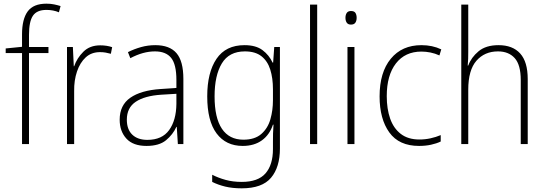

<svg xmlns="http://www.w3.org/2000/svg" viewBox="-20 -785 2973 1046"><path d="M244 -496H138V0H100V-496H11V-521L100 -530V-597Q100 -681 131 -723Q162 -765 233 -765Q256 -765 275 -761Q294 -757 310 -752L301 -718Q270 -731 233 -731Q181 -731 159.5 -699.5Q138 -668 138 -595V-529H244Z M526 -538Q562 -538 591 -528L584 -492Q570 -496 555.5 -498.5Q541 -501 525 -501Q478 -501 447 -472.5Q416 -444 399.5 -395.5Q383 -347 384 -288V0H345V-529H377L382 -424H384Q399 -468 434 -503Q469 -538 526 -538Z M826 -539Q904 -539 941.5 -495.5Q979 -452 979 -355V0H949L943 -94H941Q922 -52 884.5 -21Q847 10 778 10Q705 10 668.5 -30Q632 -70 632 -133Q632 -212 690 -252.5Q748 -293 855 -300L941 -306V-349Q941 -434 912.5 -469.5Q884 -505 824 -505Q792 -505 759 -496Q726 -487 690 -468L677 -501Q711 -518 748.5 -528.5Q786 -539 826 -539ZM858 -269Q768 -263 719.5 -230.5Q671 -198 671 -133Q671 -80 700.5 -51.5Q730 -23 783 -23Q863 -23 901.5 -76.5Q940 -130 941 -219V-274Z M1312 -539Q1374 -539 1410 -512Q1446 -485 1465 -444H1468L1474 -529H1505V24Q1505 126 1456.5 183.5Q1408 241 1297 241Q1246 241 1207 231.5Q1168 222 1136 206V167Q1169 184 1209 195Q1249 206 1297 206Q1386 206 1426.5 159.5Q1467 113 1467 27V-12Q1467 -36 1467.5 -58Q1468 -80 1470 -106H1467Q1449 -51 1407 -20.5Q1365 10 1302 10Q1211 10 1160 -58Q1109 -126 1109 -260Q1109 -390 1159.5 -464.5Q1210 -539 1312 -539ZM1314 -505Q1228 -505 1188.5 -439.5Q1149 -374 1149 -260Q1149 -143 1189 -83.5Q1229 -24 1306 -24Q1368 -24 1403.5 -55Q1439 -86 1453 -135Q1467 -184 1467 -239V-299Q1467 -359 1452.5 -405.5Q1438 -452 1404.5 -478.5Q1371 -505 1314 -505Z M1708 0H1669V-760H1708Z M1892 -725Q1910 -725 1916.5 -714.5Q1923 -704 1923 -688Q1923 -672 1916 -661.5Q1909 -651 1892 -651Q1876 -651 1869 -661.5Q1862 -672 1862 -688Q1862 -704 1869 -714.5Q1876 -725 1892 -725ZM1911 -529V0H1873V-529Z M2263 10Q2154 10 2101 -63.5Q2048 -137 2048 -260Q2048 -391 2109 -465Q2170 -539 2276 -539Q2336 -539 2384 -516L2374 -483Q2350 -494 2325 -499Q2300 -504 2276 -504Q2187 -504 2137 -439.5Q2087 -375 2087 -261Q2087 -192 2105.5 -139Q2124 -86 2163.5 -55.5Q2203 -25 2265 -25Q2296 -25 2325.5 -31.5Q2355 -38 2381 -49V-14Q2358 -3 2328 3.5Q2298 10 2263 10Z M2531 -504Q2531 -481 2530.5 -464.5Q2530 -448 2528 -428H2531Q2547 -472 2587 -505.5Q2627 -539 2696 -539Q2773 -539 2814 -493.5Q2855 -448 2855 -354V0H2817V-349Q2817 -432 2784 -468.5Q2751 -505 2693 -505Q2620 -505 2575.5 -454Q2531 -403 2531 -296V0H2493V-760H2531Z"/></svg>

Font: Noto Sans Arabic SemCond ExtLt
Style: Regular
Weight: 200
Width: 4
Designer: Monotype Design Team, Nadine Chahine, Nizar Qandah and Khaled Hosny
Foundry: Monotype Imaging Inc.
Version: Version 2.012; ttfautohint (v1.8.4.7-5d5b)